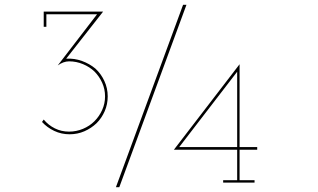

<svg xmlns="http://www.w3.org/2000/svg" viewBox="-20 -756 1316 795"><path d="M380 -246Q401 -267 413.5 -295.5Q426 -324 426 -357Q426 -391 412 -421Q398 -451 375 -472Q351 -492 319.5 -503.5Q288 -515 254 -513L407 -708H161V-645H172V-697H382L219 -485Q230 -493 242 -497.5Q254 -502 266 -502Q296 -502 323.5 -490.5Q351 -479 371 -460Q391 -440 403 -413.5Q415 -387 415 -357Q415 -327 403 -300.5Q391 -274 371 -254Q351 -234 323.5 -222.5Q296 -211 266 -211Q234 -211 207 -224.5Q180 -238 161 -261L154 -251Q175 -228 204.5 -214Q234 -200 268 -200Q301 -200 329.5 -212.5Q358 -225 380 -246ZM474 19Q544 -171 613 -358.5Q682 -546 752 -736H738Q668 -546 599 -358.5Q530 -171 460 19ZM1034 0V-10H972V-136H1045V-147H972V-490L700 -136H962V-10H904V0ZM962 -459V-147H722Z"/></svg>

Font: Josefin Slab Thin Thin
Style: Regular
Weight: 250
Version: Version 2.000